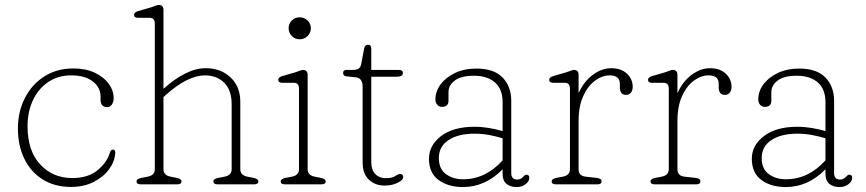

<svg xmlns="http://www.w3.org/2000/svg" viewBox="-20 -746 3506 777"><path d="M440 -349Q440 -333.5 432.8 -323Q425.5 -312.5 414 -312.5Q387 -312.5 387 -342.5V-355Q387 -392 355.5 -416.5Q324 -441 268 -441Q215.5 -441 175.8 -414.5Q136 -388 113.8 -341.5Q91.5 -295 91.5 -234.5Q91.5 -136 142.5 -80.8Q193.5 -25.5 272 -25.5Q337 -25.5 375.2 -57.5Q413.5 -89.5 424.5 -127.5Q428.5 -140.5 436.5 -140.5Q442.5 -140.5 444.8 -136.2Q447 -132 446.5 -126.5Q444 -91.5 420.8 -60.2Q397.5 -29 358 -9.2Q318.5 10.5 268 10.5Q201 10.5 152.8 -19.8Q104.5 -50 78.5 -103.5Q52.5 -157 52.5 -226Q52.5 -294.5 80.8 -349.5Q109 -404.5 159.5 -436.8Q210 -469 277 -469Q327.5 -469 364 -451.5Q400.5 -434 420.2 -406.8Q440 -379.5 440 -349Z M641.5 -706V-386.5Q686 -426.5 729 -448.2Q772 -470 813 -470Q873.5 -470 913 -432.8Q952.5 -395.5 952.5 -334V-61Q952.5 -36.5 981.5 -31L1006.5 -26Q1025.5 -22 1025.5 -12Q1025.5 0 1008.5 0H860.5Q843.5 0 843.5 -12Q843.5 -22 862.5 -26L888.5 -31Q917.5 -36.5 917.5 -61V-324Q917.5 -381 887.5 -411Q857.5 -441 809 -441Q776 -441 736.8 -422Q697.5 -403 652.5 -363L641.5 -353V-61Q641.5 -36.5 670.5 -31L695.5 -26Q714.5 -22 714.5 -12Q714.5 0 697.5 0H549.5Q532.5 0 532.5 -12Q532.5 -22 551.5 -26L577.5 -31Q606.5 -36.5 606.5 -61V-650Q606.5 -674 585.5 -674H538.5Q522.5 -674 522.5 -686Q522.5 -696 538.5 -701L593.5 -717Q601 -719.5 609.5 -722.8Q618 -726 622.5 -726Q641.5 -726 641.5 -706Z M1192 -587Q1174 -587 1161 -600.2Q1148 -613.5 1148 -632Q1148 -650 1161 -663Q1174 -676 1192 -676Q1211.5 -676 1224.8 -663Q1238 -650 1238 -632Q1238 -613.5 1224.8 -600.2Q1211.5 -587 1192 -587ZM1225 -443V-61Q1225 -36.5 1254 -31L1279 -26Q1298 -22 1298 -12Q1298 0 1281 0H1133Q1116 0 1116 -12Q1116 -22 1135 -26L1161 -31Q1190 -36.5 1190 -61V-387Q1190 -411 1169 -411H1122Q1106 -411 1106 -423Q1106 -433 1122 -438L1177 -454Q1184.5 -456.5 1193 -459.8Q1201.5 -463 1206 -463Q1225 -463 1225 -443Z M1417.5 -433.5 1382.5 -437Q1368.5 -438.5 1368.5 -451.5Q1368.5 -463 1383 -463H1406.5Q1422.5 -463 1431 -468.2Q1439.5 -473.5 1442 -488L1453.5 -549Q1456.5 -565 1469.5 -565Q1482.5 -565 1482.5 -549V-463H1593.5Q1610.5 -463 1610.5 -450.5Q1610.5 -435.5 1584.5 -435.5H1482.5V-89Q1482.5 -59 1498.5 -42Q1514.5 -25 1540.5 -25Q1567 -25 1579.5 -33.5Q1592 -42 1599.5 -42Q1605.5 -42 1609.5 -37.2Q1613.5 -32.5 1610.5 -24Q1607 -14.5 1585.8 -4.8Q1564.5 5 1536.5 5Q1498.5 5 1473 -18.8Q1447.5 -42.5 1447.5 -89V-396.5Q1447.5 -411.5 1440.8 -421.8Q1434 -432 1417.5 -433.5Z M1716 -103.5Q1716 -158 1765.2 -195.5Q1814.5 -233 1900.5 -233Q1929 -233 1959 -228Q1989 -223 2014 -215.5V-332.5Q2014 -385 1983.2 -412.2Q1952.5 -439.5 1897.5 -439.5Q1846 -439.5 1820.5 -420Q1795 -400.5 1795 -373.5V-338.5Q1795 -313.5 1768 -313.5Q1757 -313.5 1749.5 -322.2Q1742 -331 1742 -343.5Q1742 -376 1763 -404.5Q1784 -433 1821.5 -450.8Q1859 -468.5 1908.5 -468.5Q1979 -468.5 2014 -432.2Q2049 -396 2049 -337.5V-46Q2049 -19.5 2072.5 -19.5Q2081 -19.5 2086.2 -22.2Q2091.5 -25 2095 -28.5Q2099 -32.5 2102.5 -35.8Q2106 -39 2110.5 -39Q2122 -39 2122 -26Q2122 -12.5 2107.2 -0.8Q2092.5 11 2071 11Q2046 11 2030 -1.8Q2014 -14.5 2014 -43V-61Q1944 11 1853 11Q1794 11 1755 -17.5Q1716 -46 1716 -103.5ZM1756 -106.5Q1756 -62.5 1784.5 -41.5Q1813 -20.5 1854 -20.5Q1945 -20.5 2014 -97V-186.5Q1989 -194 1960.5 -199.5Q1932 -205 1900.5 -205Q1834 -205 1795 -179Q1756 -153 1756 -106.5Z M2321.5 -443V-369Q2342.5 -416 2378.8 -443Q2415 -470 2453.5 -470Q2493.5 -470 2517 -448Q2540.5 -426 2540.5 -394Q2540.5 -380 2533.2 -371Q2526 -362 2513.5 -362Q2488.5 -362 2488.5 -393V-406Q2488.5 -425.5 2477.2 -433.2Q2466 -441 2448 -441Q2417.5 -441 2388.5 -420Q2359.5 -399 2340.5 -357.8Q2321.5 -316.5 2321.5 -256V-61Q2321.5 -34 2350.5 -31L2395.5 -26Q2414.5 -23.5 2414.5 -12Q2414.5 0 2397.5 0H2229.5Q2212.5 0 2212.5 -12Q2212.5 -22 2231.5 -26L2257.5 -31Q2286.5 -36.5 2286.5 -61V-387Q2286.5 -411 2265.5 -411H2218.5Q2202.5 -411 2202.5 -423Q2202.5 -433 2218.5 -438L2273.5 -454Q2281 -456.5 2289.5 -459.8Q2298 -463 2302.5 -463Q2321.5 -463 2321.5 -443Z M2721.5 -443V-369Q2742.5 -416 2778.8 -443Q2815 -470 2853.5 -470Q2893.5 -470 2917 -448Q2940.5 -426 2940.5 -394Q2940.5 -380 2933.2 -371Q2926 -362 2913.5 -362Q2888.5 -362 2888.5 -393V-406Q2888.5 -425.5 2877.2 -433.2Q2866 -441 2848 -441Q2817.5 -441 2788.5 -420Q2759.5 -399 2740.5 -357.8Q2721.5 -316.5 2721.5 -256V-61Q2721.5 -34 2750.5 -31L2795.5 -26Q2814.5 -23.5 2814.5 -12Q2814.5 0 2797.5 0H2629.5Q2612.5 0 2612.5 -12Q2612.5 -22 2631.5 -26L2657.5 -31Q2686.5 -36.5 2686.5 -61V-387Q2686.5 -411 2665.5 -411H2618.5Q2602.5 -411 2602.5 -423Q2602.5 -433 2618.5 -438L2673.5 -454Q2681 -456.5 2689.5 -459.8Q2698 -463 2702.5 -463Q2721.5 -463 2721.5 -443Z M3022.5 -103.5Q3022.5 -158 3071.8 -195.5Q3121 -233 3207 -233Q3235.5 -233 3265.5 -228Q3295.5 -223 3320.5 -215.5V-332.5Q3320.5 -385 3289.8 -412.2Q3259 -439.5 3204 -439.5Q3152.5 -439.5 3127 -420Q3101.5 -400.5 3101.5 -373.5V-338.5Q3101.5 -313.5 3074.5 -313.5Q3063.5 -313.5 3056 -322.2Q3048.5 -331 3048.5 -343.5Q3048.5 -376 3069.5 -404.5Q3090.5 -433 3128 -450.8Q3165.5 -468.5 3215 -468.5Q3285.5 -468.5 3320.5 -432.2Q3355.5 -396 3355.5 -337.5V-46Q3355.5 -19.5 3379 -19.5Q3387.5 -19.5 3392.8 -22.2Q3398 -25 3401.5 -28.5Q3405.5 -32.5 3409 -35.8Q3412.5 -39 3417 -39Q3428.5 -39 3428.5 -26Q3428.5 -12.5 3413.8 -0.8Q3399 11 3377.5 11Q3352.5 11 3336.5 -1.8Q3320.5 -14.5 3320.5 -43V-61Q3250.5 11 3159.5 11Q3100.5 11 3061.5 -17.5Q3022.5 -46 3022.5 -103.5ZM3062.5 -106.5Q3062.5 -62.5 3091 -41.5Q3119.5 -20.5 3160.5 -20.5Q3251.5 -20.5 3320.5 -97V-186.5Q3295.5 -194 3267 -199.5Q3238.5 -205 3207 -205Q3140.5 -205 3101.5 -179Q3062.5 -153 3062.5 -106.5Z"/></svg>

Font: Fraunces 9pt S100 Thin
Style: Regular
Weight: 100
Version: Version 1.000; ttfautohint (v1.8.3)